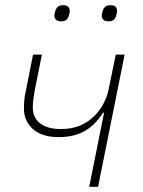

<svg xmlns="http://www.w3.org/2000/svg" viewBox="-20 -718 548 738"><path d="M323 0 380 -285H376Q345 -236 304 -213.5Q263 -191 206 -191Q140 -191 106 -222.5Q72 -254 72 -300Q72 -317 73.5 -334Q75 -351 79 -367L107 -508H141L113 -368Q110 -352 108 -335Q106 -318 106 -305Q106 -266 134 -244Q162 -222 214 -222Q259 -222 291.5 -237Q324 -252 346 -275.5Q368 -299 380.5 -325Q393 -351 397 -372L425 -508H459L357 0ZM215 -636Q201 -636 195 -642.5Q189 -649 189 -658Q189 -662 190 -665.5Q191 -669 192 -674Q195 -685 201.5 -691.5Q208 -698 223 -698Q237 -698 242.5 -691.5Q248 -685 248 -677Q248 -673 247.5 -669.5Q247 -666 245 -660Q243 -650 236.5 -643Q230 -636 215 -636ZM397 -636Q383 -636 377 -642.5Q371 -649 371 -658Q371 -662 372 -665.5Q373 -669 374 -674Q377 -685 383.5 -691.5Q390 -698 405 -698Q419 -698 424.5 -691.5Q430 -685 430 -677Q430 -673 429.5 -669.5Q429 -666 427 -660Q425 -650 418.5 -643Q412 -636 397 -636Z"/></svg>

Font: IBM Plex Sans ExtraLight
Style: Italic
Weight: 250
Italic angle: -11.31°
Designer: Mike Abbink, Paul van der Laan, Pieter van Rosmalen
Foundry: Bold Monday
Version: Version 3.201